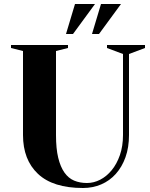

<svg xmlns="http://www.w3.org/2000/svg" viewBox="-20 -925 750 960"><path d="M35 0ZM595 -655 515 -685V-700H705V-685L625 -655V-250Q625 -188 607.5 -139Q590 -90 559 -55.5Q528 -21 486 -3Q444 15 395 15Q245 15 170 -55.5Q95 -126 95 -250V-670L35 -685V-700H320V-685L260 -670V-250Q260 -182 271 -136.5Q282 -91 302 -62.5Q322 -34 350.5 -22Q379 -10 415 -10Q449 -10 481 -26.5Q513 -43 538.5 -74Q564 -105 579.5 -149.5Q595 -194 595 -250ZM455 -905 345 -755H310L355 -905ZM585 -905 475 -755H440L485 -905Z"/></svg>

Font: Yeseva One
Style: Regular
Weight: 400
Designer: Jovanny Lemonad
Foundry: Jovanny Lemonad
Version: Version 2.001; ttfautohint (v0.91) -l 8 -r 50 -G 200 -x 0 -w